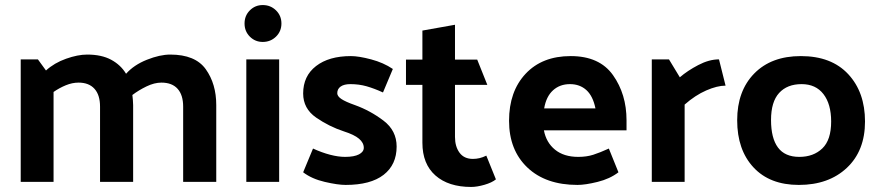

<svg xmlns="http://www.w3.org/2000/svg" viewBox="-20 -720 3486 760"><path d="M479 -428Q510 -463 561.5 -483.5Q613 -504 654 -504Q753 -504 794.5 -446Q836 -388 836 -304V0H705V-298Q705 -344 683 -368.5Q661 -393 619 -393Q591 -393 560 -378Q529 -363 504 -344Q505 -334 506 -324Q507 -314 507 -304V0H376V-298Q376 -344 354 -368.5Q332 -393 291 -393Q266 -393 240.5 -382.5Q215 -372 192 -356V0H62V-485H130L162 -441Q195 -471 241.5 -487.5Q288 -504 325 -504Q382 -504 420 -483.5Q458 -463 479 -428Z M1020 -700Q1051 -700 1072.5 -679Q1094 -658 1094 -627Q1094 -596 1072.5 -575Q1051 -554 1020 -554Q990 -554 969 -575Q948 -596 948 -627Q948 -658 969 -679Q990 -700 1020 -700ZM1085 -485V0H955V-485Z M1496 -354Q1461 -370 1431 -378.5Q1401 -387 1367 -387Q1342 -387 1328.5 -377.5Q1315 -368 1315 -351Q1315 -339 1331.5 -328Q1348 -317 1385 -304Q1446 -282 1498 -242.5Q1550 -203 1550 -140Q1550 -68 1498.5 -28Q1447 12 1348 12Q1317 12 1265.5 0Q1214 -12 1180 -38L1219 -132Q1254 -116 1286.5 -107.5Q1319 -99 1346 -99Q1382 -99 1401 -109Q1420 -119 1420 -135Q1420 -155 1401 -171Q1382 -187 1341 -200Q1283 -219 1231.5 -254.5Q1180 -290 1180 -350Q1180 -419 1231 -458.5Q1282 -498 1369 -498Q1400 -498 1449 -485Q1498 -472 1535 -447Z M1943 -10Q1927 3 1897.5 11.5Q1868 20 1845 20Q1755 20 1703.5 -25.5Q1652 -71 1652 -155V-384H1587V-484H1652V-599L1781 -622V-484H1869L1909 -384H1781V-178Q1781 -140 1799 -115.5Q1817 -91 1852 -91Q1865 -91 1878 -94Q1891 -97 1905 -104Z M2266 12Q2140 12 2067.5 -57Q1995 -126 1995 -242Q1995 -358 2060.5 -428Q2126 -498 2239 -498Q2353 -498 2406.5 -422.5Q2460 -347 2460 -244V-204H2133Q2142 -156 2177 -127.5Q2212 -99 2269 -99Q2302 -99 2328.5 -107.5Q2355 -116 2390 -132L2428 -38Q2394 -12 2345.5 0Q2297 12 2266 12ZM2337 -291Q2327 -340 2301 -363.5Q2275 -387 2236 -387Q2196 -387 2169 -362.5Q2142 -338 2134 -291Z M2826 -485 2852 -381Q2819 -381 2775.5 -362Q2732 -343 2690 -306V0H2560V-485H2628L2671 -414Q2701 -440 2744 -462.5Q2787 -485 2826 -485Z M3142 12Q3027 12 2962.5 -57.5Q2898 -127 2898 -244Q2898 -360 2965.5 -429Q3033 -498 3150 -498Q3271 -498 3337.5 -426.5Q3404 -355 3404 -239Q3404 -123 3332 -55.5Q3260 12 3142 12ZM3270 -239Q3270 -308 3239.5 -347.5Q3209 -387 3153 -387Q3096 -387 3064 -352Q3032 -317 3032 -245Q3032 -173 3059.5 -136Q3087 -99 3144 -99Q3200 -99 3235 -132.5Q3270 -166 3270 -239Z"/></svg>

Font: Palanquin Dark
Style: Regular
Weight: 400
Designer: Pria Ravichandran
Version: Version 1.000